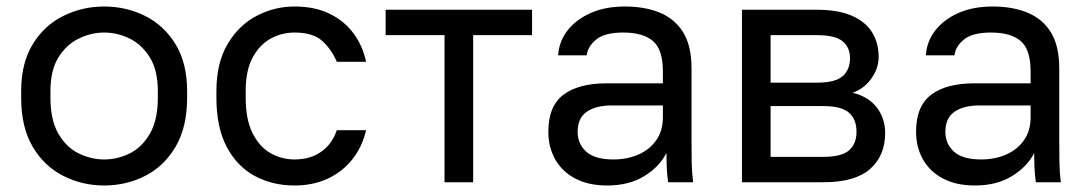

<svg xmlns="http://www.w3.org/2000/svg" viewBox="-20 -560 3350 590"><path d="M300 10Q233 10 174.5 -19.5Q116 -49 80.5 -109Q45 -169 45 -260V-280Q45 -366 80.5 -424Q116 -482 174.5 -511Q233 -540 300 -540Q368 -540 426 -511Q484 -482 519.5 -424Q555 -366 555 -280V-260Q555 -169 519.5 -109Q484 -49 426 -19.5Q368 10 300 10ZM300 -70Q341 -70 378.5 -88.5Q416 -107 440.5 -149Q465 -191 465 -260V-280Q465 -344 440.5 -383.5Q416 -423 378.5 -441.5Q341 -460 300 -460Q260 -460 222 -441.5Q184 -423 159.5 -383.5Q135 -344 135 -280V-260Q135 -191 159.5 -149Q184 -107 222 -88.5Q260 -70 300 -70Z M885 10Q817 10 762.5 -19.5Q708 -49 676.5 -109Q645 -169 645 -260V-280Q645 -366 679 -424Q713 -482 768 -511Q823 -540 885 -540Q948 -540 993.5 -517.5Q1039 -495 1067 -456.5Q1095 -418 1105 -370H1015Q999 -408 970.5 -434Q942 -460 885 -460Q846 -460 812 -441.5Q778 -423 756.5 -383.5Q735 -344 735 -280V-260Q735 -192 756.5 -150Q778 -108 812 -89Q846 -70 885 -70Q934 -70 967.5 -94Q1001 -118 1015 -160H1105Q1093 -108 1062 -69.5Q1031 -31 986 -10.5Q941 10 885 10Z M1346 0V-452H1165V-530H1615V-452H1434V0Z M1846 10Q1788 10 1747.5 -11.5Q1707 -33 1686 -70.5Q1665 -108 1665 -155Q1665 -234 1711.5 -269Q1758 -304 1845 -304H2017V-340Q2017 -408 1986.5 -434Q1956 -460 1895 -460Q1838 -460 1812 -438.5Q1786 -417 1783 -390H1695Q1698 -433 1724 -466.5Q1750 -500 1795 -520Q1840 -540 1900 -540Q1963 -540 2009 -520.5Q2055 -501 2080 -459.5Q2105 -418 2105 -350V-135Q2105 -93 2105.5 -61.5Q2106 -30 2110 0H2033Q2030 -23 2029 -43.5Q2028 -64 2028 -90Q2007 -48 1960 -19Q1913 10 1846 10ZM1865 -70Q1907 -70 1941.5 -85Q1976 -100 1996.5 -129Q2017 -158 2017 -200V-236H1860Q1811 -236 1783 -216.5Q1755 -197 1755 -155Q1755 -118 1781.5 -94Q1808 -70 1865 -70Z M2260 0V-530H2490Q2556 -530 2598 -511.5Q2640 -493 2660 -460.5Q2680 -428 2680 -385Q2680 -350 2657.5 -318.5Q2635 -287 2600 -275Q2649 -263 2674.5 -229.5Q2700 -196 2700 -151Q2700 -82 2654 -41Q2608 0 2510 0ZM2348 -78H2510Q2566 -78 2589 -98Q2612 -118 2612 -155Q2612 -193 2589 -213.5Q2566 -234 2510 -234H2348ZM2348 -306H2490Q2547 -306 2569.5 -326Q2592 -346 2592 -381Q2592 -414 2569.5 -433Q2547 -452 2490 -452H2348Z M2976 10Q2918 10 2877.5 -11.5Q2837 -33 2816 -70.5Q2795 -108 2795 -155Q2795 -234 2841.5 -269Q2888 -304 2975 -304H3147V-340Q3147 -408 3116.5 -434Q3086 -460 3025 -460Q2968 -460 2942 -438.5Q2916 -417 2913 -390H2825Q2828 -433 2854 -466.5Q2880 -500 2925 -520Q2970 -540 3030 -540Q3093 -540 3139 -520.5Q3185 -501 3210 -459.5Q3235 -418 3235 -350V-135Q3235 -93 3235.5 -61.5Q3236 -30 3240 0H3163Q3160 -23 3159 -43.5Q3158 -64 3158 -90Q3137 -48 3090 -19Q3043 10 2976 10ZM2995 -70Q3037 -70 3071.5 -85Q3106 -100 3126.5 -129Q3147 -158 3147 -200V-236H2990Q2941 -236 2913 -216.5Q2885 -197 2885 -155Q2885 -118 2911.5 -94Q2938 -70 2995 -70Z"/></svg>

Font: Golos Text
Style: Regular
Weight: 400
Designer: A.Korolkova, Vitaly Kuzmin
Foundry: ParaType Ltd
Version: Version 2.004